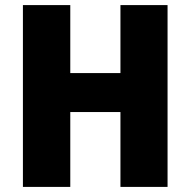

<svg xmlns="http://www.w3.org/2000/svg" viewBox="-20 -734 748 754"><path d="M638 0H453V-294H256V0H70V-714H256V-447H453V-714H638Z"/></svg>

Font: Noto Sans Tamil SemiCondensed Black
Style: Regular
Weight: 900
Width: 4
Designer: Jelle Bosma - Monotype Design Team
Foundry: Monotype Imaging Inc.
Version: Version 2.004; ttfautohint (v1.8.4.7-5d5b)